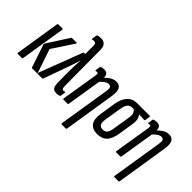

<svg xmlns="http://www.w3.org/2000/svg" viewBox="-86 -1196 1889 1889"><g transform="rotate(45 858.5 -252.0)"><path d="M222 0Q217 0 215 -5L135 -243Q132 -252 138 -261L280 -482Q283 -488 288 -488H353Q362 -488 355 -477L209 -255L292 -11Q294 0 283 0ZM22 0Q13 0 15 -10L89 -478Q91 -488 99 -488H157Q165 -488 163 -478L88 -10Q87 0 79 0Z M564 6Q539 6 525 -4Q511 -14 505 -37.5Q499 -61 500 -99L499 -241Q499 -280 500.5 -314Q502 -348 504 -389H503Q491 -348 480 -314.5Q469 -281 455 -242L371 -8Q368 0 362 0H298Q290 0 295 -11L467 -462Q470 -469 476 -469H492V-580Q493 -602 485.5 -611.5Q478 -621 464 -621Q457 -621 451 -620.5Q445 -620 439 -618Q431 -616 433 -624L441 -674Q443 -682 449 -683Q469 -689 493 -689Q530 -689 549.5 -667.5Q569 -646 569 -601L572 -107Q572 -83 577 -72.5Q582 -62 595 -62Q603 -62 615 -65Q618 -66 619.5 -64.5Q621 -63 620 -58L612 -10Q610 -2 604 -1Q594 4 584 5Q574 6 564 6Z M820 185Q810 185 811 175L896 -358Q902 -393 895 -408.5Q888 -424 866 -424Q846 -424 823 -408.5Q800 -393 775 -365L776 -420Q805 -455 837.5 -474.5Q870 -494 901 -494Q945 -494 962.5 -462Q980 -430 969 -361L884 175Q883 185 874 185ZM657 0Q650 0 651 -10L713 -391Q716 -413 713 -419.5Q710 -426 699 -426Q695 -426 690.5 -425Q686 -424 681 -423Q675 -422 677 -429L684 -478Q685 -484 687.5 -485.5Q690 -487 694 -488Q704 -492 714.5 -493Q725 -494 735 -494Q766 -494 778.5 -473Q791 -452 785 -414L783 -401L784 -384L724 -10Q723 0 716 0Z M1130 6Q1064 6 1033.5 -35.5Q1003 -77 1016 -159L1042 -325Q1055 -403 1094 -445.5Q1133 -488 1197 -488H1370Q1378 -488 1377 -479L1369 -430Q1369 -420 1360 -420L1287 -424V-423Q1301 -407 1308 -380Q1315 -353 1308 -312L1284 -156Q1271 -71 1234 -32.5Q1197 6 1130 6ZM1139 -64Q1170 -64 1186.5 -84.5Q1203 -105 1210 -157L1238 -328Q1244 -369 1236.5 -390Q1229 -411 1213 -423H1189Q1161 -423 1142.5 -400.5Q1124 -378 1117 -330L1089 -160Q1081 -109 1093 -86.5Q1105 -64 1139 -64Z M1553 185Q1543 185 1544 175L1629 -358Q1635 -393 1628 -408.5Q1621 -424 1599 -424Q1579 -424 1556 -408.5Q1533 -393 1508 -365L1509 -420Q1538 -455 1570.5 -474.5Q1603 -494 1634 -494Q1678 -494 1695.5 -462Q1713 -430 1702 -361L1617 175Q1616 185 1607 185ZM1390 0Q1383 0 1384 -10L1446 -391Q1449 -413 1446 -419.5Q1443 -426 1432 -426Q1428 -426 1423.5 -425Q1419 -424 1414 -423Q1408 -422 1410 -429L1417 -478Q1418 -484 1420.5 -485.5Q1423 -487 1427 -488Q1437 -492 1447.5 -493Q1458 -494 1468 -494Q1499 -494 1511.5 -473Q1524 -452 1518 -414L1516 -401L1517 -384L1457 -10Q1456 0 1449 0Z"/></g></svg>

Font: Sofia Sans Extra Condensed Medium
Style: Italic
Weight: 500
Italic angle: -9°
Version: Version 4.100